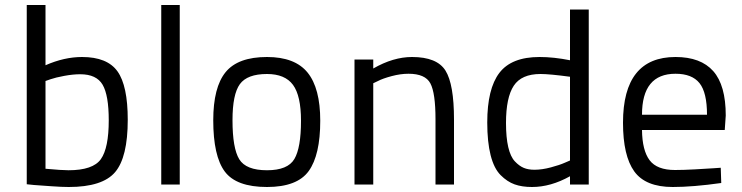

<svg xmlns="http://www.w3.org/2000/svg" viewBox="-20 -738 2969 768"><path d="M308 -510Q409 -510 450 -452.5Q491 -395 491 -259Q491 -109 440.5 -49.5Q390 10 255 10Q228 10 186 7Q144 4 116 2L87 -1V-718H162V-477Q237 -510 308 -510ZM254 -57Q352 -57 383.5 -101.5Q415 -146 415 -257Q415 -357 390.5 -399Q366 -441 301 -441Q272 -441 237 -434.5Q202 -428 182 -421L162 -414V-63Q227 -57 254 -57Z M625 0V-718H699V0Z M1048 -510Q1160 -510 1210.5 -447.5Q1261 -385 1261 -255Q1261 -118 1215 -54Q1169 10 1048 10Q925 10 879 -52Q833 -114 833 -257Q833 -389 882.5 -449.5Q932 -510 1048 -510ZM1048 -57Q1131 -57 1157.5 -102Q1184 -147 1184 -255Q1184 -355 1152 -398.5Q1120 -442 1048 -442Q969 -442 939.5 -401.5Q910 -361 910 -257Q910 -145 937 -101Q964 -57 1048 -57Z M1473 0H1398V-500H1473V-464Q1553 -510 1628 -510Q1728 -510 1762 -455.5Q1796 -401 1796 -260V0H1722V-261Q1722 -366 1701.5 -404.5Q1681 -443 1614 -443Q1582 -443 1546.5 -433.5Q1511 -424 1492 -414L1473 -405Z M2335 -700V0H2260V-33Q2183 10 2108 10Q2068 10 2038.5 -0.5Q2009 -11 1982.5 -37.5Q1956 -64 1942.5 -117Q1929 -170 1929 -248Q1929 -383 1977.5 -446.5Q2026 -510 2138 -510Q2195 -510 2260 -497V-700ZM2118 -59Q2148 -59 2183.5 -68.5Q2219 -78 2239 -87L2260 -96V-431Q2178 -442 2142 -442Q2066 -442 2035 -395Q2004 -348 2004 -246Q2004 -188 2013 -149.5Q2022 -111 2039.5 -92.5Q2057 -74 2075 -66.5Q2093 -59 2118 -59Z M2680 -58Q2713 -58 2759 -60.5Q2805 -63 2834 -65L2863 -67L2865 -6Q2752 10 2671 10Q2562 10 2517 -52.5Q2472 -115 2472 -247Q2472 -510 2682 -510Q2783 -510 2833 -453.5Q2883 -397 2883 -276L2879 -218H2548Q2549 -136 2578.5 -97Q2608 -58 2680 -58ZM2548 -279H2808Q2808 -368 2778 -405.5Q2748 -443 2682 -443Q2548 -443 2548 -279Z"/></svg>

Font: TypoPRO Titillium Text
Style: 400 wt
Weight: 400
Designer: Accademia di Belle Arti di Urbino and others
Foundry: Accademia di Belle Arti di Urbino and others.
Version: Version 25.000